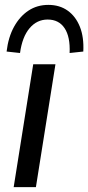

<svg xmlns="http://www.w3.org/2000/svg" viewBox="-20 -766 361 786"><path d="M36 0 116 -503H207L127 0ZM62 -549 7 -555Q14 -614 37.5 -656.5Q61 -699 96.5 -722.5Q132 -746 178 -746Q224 -746 257 -722.5Q290 -699 307 -656.5Q324 -614 321 -555L265 -549Q268 -615 244.5 -650.5Q221 -686 175 -686Q131 -686 101 -650.5Q71 -615 62 -549Z"/></svg>

Font: Mulish ExtraLight Medium
Style: Italic
Weight: 500
Italic angle: -9°
Version: Version 3.603